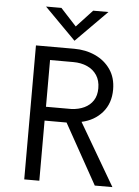

<svg xmlns="http://www.w3.org/2000/svg" viewBox="-59 -938 715 985"><g transform="rotate(5 298.0 -445.5)"><path d="M103.5 0ZM103.5 0ZM557.6 1H466.8L294.4 -308.6H181.2V1H103.5V-689H300.8Q359.9 -689 409.2 -666.5Q458.5 -644 488 -601.3Q517.6 -558.6 517.6 -497.6Q517.6 -426.8 477.1 -379.9Q436.5 -333 370.6 -318.8ZM313.5 -379.9Q350.6 -381.8 379.4 -395.5Q408.2 -409.2 424.8 -434.6Q441.4 -460 441.4 -497.6Q441.4 -537.6 423.3 -564.9Q405.3 -592.3 373.8 -606.4Q342.3 -620.6 301.8 -620.6H182.1V-379.9ZM298.3 -730 137.7 -892.1H216.8L298.3 -803.7L380.4 -892.1H459Z"/></g></svg>

Font: Acari Sans
Style: Regular
Weight: 400
Designer: Alfredo Marco Pradil and Stefan Peev
Foundry: Hanken Design Co.
Version: Version 1.045;February 4, 2021;FontCreator 13.0.0.2655 64-bi